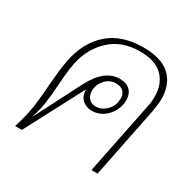

<svg xmlns="http://www.w3.org/2000/svg" viewBox="-131 -690 812 817"><g transform="rotate(30 275.0 -281.5)"><path d="M65 -83Q75 -132 81 -222Q82 -231 85.5 -273Q89 -315 97 -354Q117 -452 180.5 -507.5Q244 -563 350 -563Q439 -563 482 -522.5Q525 -482 525 -410Q525 -387 518 -348L448 0H418L490 -357Q495 -378 495 -405Q495 -467 458 -504Q421 -541 346 -541Q257 -541 201 -489Q145 -437 128 -357Q121 -323 118.5 -289Q116 -255 115 -247Q112 -196 106.5 -156Q101 -116 86 -69L204 -299Q255 -397 329 -397Q363 -397 380.5 -379Q398 -361 398 -331Q398 -303 384 -277Q370 -251 346 -235Q322 -219 292 -219Q266 -219 246 -236Q226 -253 227 -287L76 0H43Q57 -43 65 -83ZM372 -307Q374 -319 374 -324Q374 -346 362 -359Q350 -372 324 -372Q294 -372 272.5 -348Q251 -324 251 -293Q251 -271 264 -257Q277 -243 298 -243Q323 -243 344.5 -261.5Q366 -280 372 -307Z"/></g></svg>

Font: Taviraj Thin
Style: Italic
Weight: 250
Italic angle: -12°
Designer: Katatrad Team
Foundry: CadsonDemak
Version: Version 1.001